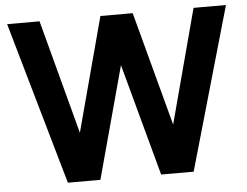

<svg xmlns="http://www.w3.org/2000/svg" viewBox="-51 -783 1091 847"><g transform="rotate(-5 494.5 -360.0)"><path d="M360 0 494.5 -496 629 0H773L979 -720H835.5L701 -215L566 -720H423L288 -215L153.5 -720H10L216 0Z"/></g></svg>

Font: Vela Sans ExtBd
Style: Regular
Weight: 800
Designer: Principal design: Mikhail Sharanda - project Manrope.
Design modification: Ravid Balaliev
Foundry: Mikhail Sharanda
Version: Version 1.001